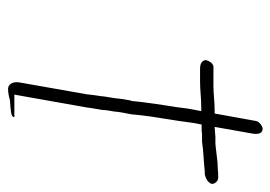

<svg xmlns="http://www.w3.org/2000/svg" viewBox="-120 -524 687 488"><g transform="rotate(90 224.0 -280.5)"><path d="M133 -459C135 -451 140 -445 155 -445H189C209 -445 230 -448 253 -448H263L259 -428C257 -419 255 -403 253 -387V-386C247 -350 240 -303 237 -270L236 -269C233 -254 231 -241 230 -228L226 -203L225 -195V-194C223 -180 221 -168 220 -156L190 14C187 31 195 43 206 43C216 43 226 41 236 38H238C263 36 275 36 278 29V27H221L254 -159C255 -170 258 -183 260 -197C260 -205 262 -215 264 -227C265 -241 268 -255 271 -270C272 -282 274 -301 277 -322C280 -338 282 -356 285 -373C289 -395 291 -417 293 -428L297 -449H307C312 -449 316 -449 321 -450H340C367 -454 391 -454 417 -457H423C434 -459 445 -465 448 -475C448 -484 439 -493 428 -491H426C420 -491 415 -491 411 -490H409C392 -490 375 -487 356 -485H355C355 -485 350 -484 345 -484H329L303 -482L320 -578C323 -595 318 -604 308 -604C301 -604 289 -595 288 -587L269 -482H259C238 -482 220 -479 199 -479H149C143 -478 136 -471 133 -459ZM284 -367Z"/></g></svg>

Font: Scribbler
Style: HLIta
Weight: 100
Designer: Mew Too
Foundry: Cannot Into Space Fonts
Version: Version 1.001